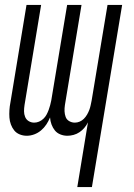

<svg xmlns="http://www.w3.org/2000/svg" viewBox="-20 -540 540 775"><path d="M292 215 335 -46Q329 -34 320.5 -24Q312 -14 301 -6.5Q290 1 277 4.5Q264 8 252 8Q237 8 223.5 2.5Q210 -3 201.5 -13.5Q193 -24 188 -37.5Q183 -51 182 -66Q176 -51 167 -37.5Q158 -24 145.5 -13.5Q133 -3 118 2.5Q103 8 88 8Q73 8 59.5 2.5Q46 -3 37.5 -13.5Q29 -24 24 -37.5Q19 -51 18 -65.5Q17 -80 18 -95.5Q19 -111 22 -126L87 -520H146L79 -116Q77 -103 77 -91Q77 -79 81.5 -68Q86 -57 96 -51Q106 -45 118 -45Q128 -45 137.5 -49Q147 -53 155 -60.5Q163 -68 168 -77.5Q173 -87 176.5 -96.5Q180 -106 182.5 -115.5Q185 -125 187 -135L251 -520H309L242 -116Q240 -103 240.5 -91Q241 -79 245 -68Q249 -57 259.5 -51Q270 -45 282 -45Q292 -45 301.5 -49Q311 -53 318.5 -60.5Q326 -68 331.5 -77.5Q337 -87 340.5 -96.5Q344 -106 346 -115.5Q348 -125 350 -135L414 -520H473L351 215Z"/></svg>

Font: Iosevka Term Curly Light
Style: Italic
Weight: 300
Italic angle: -9°
Designer: Belleve Invis
Foundry: Belleve Invis
Version: Version 32.3.0